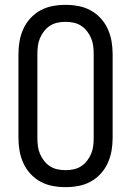

<svg xmlns="http://www.w3.org/2000/svg" viewBox="-20 -763 540 791"><path d="M250 8Q223 8 196.5 3Q170 -2 147 -14.5Q124 -27 105.5 -47Q87 -67 76 -91.5Q65 -116 60.5 -142Q56 -168 56 -195V-540Q56 -567 60.5 -593Q65 -619 76 -643.5Q87 -668 105.5 -688Q124 -708 147 -720.5Q170 -733 196.5 -738Q223 -743 250 -743Q277 -743 303.5 -738Q330 -733 353 -720.5Q376 -708 394.5 -688Q413 -668 424 -643.5Q435 -619 439.5 -593Q444 -567 444 -540V-195Q444 -168 439.5 -142Q435 -116 424 -91.5Q413 -67 394.5 -47Q376 -27 353 -14.5Q330 -2 303.5 3Q277 8 250 8ZM250 -62Q267 -62 283.5 -65.5Q300 -69 314 -78Q328 -87 338.5 -100.5Q349 -114 355.5 -129.5Q362 -145 364 -161.5Q366 -178 366 -195V-540Q366 -557 364 -573.5Q362 -590 355.5 -605.5Q349 -621 338.5 -634.5Q328 -648 314 -657Q300 -666 283.5 -669.5Q267 -673 250 -673Q233 -673 216.5 -669.5Q200 -666 186 -657Q172 -648 161.5 -634.5Q151 -621 144.5 -605.5Q138 -590 136 -573.5Q134 -557 134 -540V-195Q134 -178 136 -161.5Q138 -145 144.5 -129.5Q151 -114 161.5 -100.5Q172 -87 186 -78Q200 -69 216.5 -65.5Q233 -62 250 -62Z"/></svg>

Font: Iosevka NFM
Style: Regular
Weight: 400
Monospace: yes
Designer: Belleve Invis
Foundry: Belleve Invis
Version: Version 29.0.4; ttfautohint (v1.8.4);Nerd Fonts 3.3.0